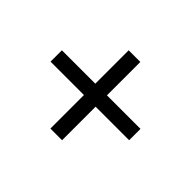

<svg xmlns="http://www.w3.org/2000/svg" viewBox="-110 -679 862 862"><g transform="rotate(45 321.0 -248.5)"><path d="M354 0H280V-213H68V-285H280V-497H354V-285H567V-213H354Z"/></g></svg>

Font: Rosario Light Medium
Style: Regular
Weight: 500
Version: Version 1.101; ttfautohint (v1.8.1.43-b0c9)